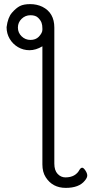

<svg xmlns="http://www.w3.org/2000/svg" viewBox="-20 -723 470 933"><path d="M186 -578V-585Q186 -601 182 -612Q178 -624 165.5 -636.5Q153 -649 128 -649Q103 -649 85 -631.5Q67 -614 67 -589Q67 -564 85 -546.5Q103 -529 128 -529Q153 -529 168 -544Q186 -563 186 -578ZM186 -498Q154 -479 123.5 -479Q93 -479 67.5 -494Q42 -509 27 -534.5Q12 -560 12 -591Q18 -638 38 -661Q58 -684 76.5 -693.5Q95 -703 127 -703Q159 -703 186 -690Q244 -661 244 -589V72Q244 105 260 122Q276 139 298 139Q347 139 367 101Q373 92 379.5 92Q386 92 395 105.5Q404 119 404 130Q404 141 392 155Q364 190 299.5 190Q235 190 202 138Q186 113 186 76ZM367 101Q367 100 367 100Z"/></svg>

Font: LXGW WenKai Light
Style: Regular
Weight: 300
Designer: LXGW / Fontworks Inc.
Foundry: LXGW / Fontworks Inc.
Version: Version 1.501; October 10, 2024